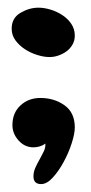

<svg xmlns="http://www.w3.org/2000/svg" viewBox="-20 -377 231 490"><path d="M170.9 -286.1Q170.9 -273.4 165 -263.2Q159.2 -252.9 149.9 -246.1Q140.6 -239.3 129.4 -235.4Q118.2 -231.4 106.4 -231.4Q91.8 -231.4 74.7 -236.8Q57.6 -242.2 43.5 -251.5Q29.3 -260.7 19.5 -273.9Q9.8 -287.1 9.8 -303.7Q9.8 -331.1 32.2 -344.2Q54.7 -357.4 78.1 -357.4Q92.8 -357.4 108.9 -352.5Q125 -347.7 139.2 -338.4Q153.3 -329.1 162.1 -315.9Q170.9 -302.7 170.9 -286.1ZM170.9 -51.8Q170.9 -36.1 163.1 -11.7Q155.3 12.7 142.6 36.1Q129.9 59.6 114.7 76.2Q99.6 92.8 85 92.8Q65.4 92.8 65.4 73.2Q65.4 61.5 70.3 50.8Q75.2 40 81.1 29.8Q86.9 19.5 91.8 9.3Q96.7 -1 95.7 -10.7Q89.8 -5.9 81.5 -3.4Q73.2 -1 65.4 -1Q43 -1 27.3 -18.6Q11.7 -36.1 11.7 -57.6Q11.7 -88.9 32.2 -107.9Q52.7 -127 83 -127Q118.2 -127 144.5 -108.4Q170.9 -89.8 170.9 -51.8Z"/></svg>

Font: Chewy
Style: Regular
Weight: 400
Designer: Squid
Foundry: Font Diner, Inc DBA Sideshow
Version: Version 1.000